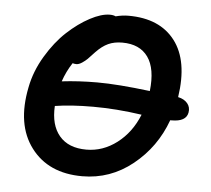

<svg xmlns="http://www.w3.org/2000/svg" viewBox="-45 -586 720 656"><g transform="rotate(5 315.0 -258.0)"><path d="M259.8 22Q143.6 22 84.2 -56.9Q24.9 -135.7 50.8 -264.2Q61.5 -320.3 92.8 -372.6Q124 -424.8 161.6 -459.7Q199.2 -494.6 238.3 -515.4Q277.3 -536.1 306.2 -536.1Q318.4 -536.1 326.2 -532.2Q348.6 -538.1 370.1 -538.1Q477.5 -538.1 529.8 -469.7Q582 -401.4 563 -275.9Q584 -271.5 595.2 -258.1Q606.4 -244.6 603 -226.1Q597.2 -194.8 547.9 -194.8H543Q508.8 -100.6 432.4 -39.3Q356 22 259.8 22ZM283.2 -301.8Q354.5 -301.8 464.8 -288.1Q473.6 -365.2 445.3 -405Q417 -444.8 356.9 -444.8Q329.6 -444.8 308.8 -435.3Q288.1 -425.8 267.1 -403.8Q251.5 -386.7 244.1 -379.4Q236.8 -372.1 226.1 -365Q215.3 -357.9 207 -357.9Q199.7 -357.9 193.8 -359.9Q173.8 -329.6 162.1 -294.9Q219.7 -301.8 283.2 -301.8ZM276.9 -217.8Q201.2 -217.8 146 -209Q142.1 -143.6 173.3 -106.7Q204.6 -69.8 266.1 -69.8Q322.8 -69.8 370.8 -106.4Q418.9 -143.1 443.8 -205.1Q356.9 -217.8 276.9 -217.8Z"/></g></svg>

Font: Shantell Sans Irregular
Style: Italic
Weight: 500
Italic angle: -11.31°
Designer: Stephen Nixon, Anya Danilova, Shantell Martin
Foundry: Arrow Type
Version: Version 1.006;[9816181b4]